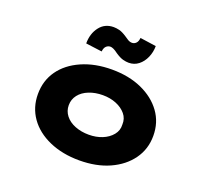

<svg xmlns="http://www.w3.org/2000/svg" viewBox="-133 -933 1174 1101"><g transform="rotate(20 454.5 -383.0)"><path d="M455 10Q352 10 271.5 -25.5Q191 -61 147 -123.5Q103 -186 103 -267Q103 -349 147 -411Q191 -473 271.5 -508.5Q352 -544 455 -544Q559 -544 638 -508.5Q717 -473 762 -411Q807 -349 807 -267Q807 -186 762 -123.5Q717 -61 638 -25.5Q559 10 455 10ZM456 -147Q501 -147 538 -162Q575 -177 597.5 -204.5Q620 -232 618 -267Q620 -304 597.5 -331Q575 -358 538 -373Q501 -388 456 -388Q410 -388 372 -373Q334 -358 312.5 -330.5Q291 -303 291 -267Q291 -232 312.5 -204.5Q334 -177 372 -162Q410 -147 456 -147ZM530 -613Q514 -613 495 -618Q476 -623 449 -641Q432 -654 420.5 -659Q409 -664 402 -664Q387 -664 376 -653.5Q365 -643 363 -621L264 -634Q264 -694 295.5 -735Q327 -776 381 -776Q397 -776 415.5 -771.5Q434 -767 460 -750Q471 -742 483.5 -734.5Q496 -727 509 -727Q523 -727 533.5 -737.5Q544 -748 546 -770L644 -756Q644 -719 629.5 -686Q615 -653 589.5 -633Q564 -613 530 -613Z"/></g></svg>

Font: Lexend Peta ExtraBold
Style: Regular
Weight: 800
Version: Version 1.007